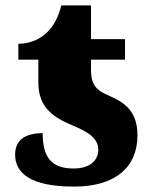

<svg xmlns="http://www.w3.org/2000/svg" viewBox="-20 -681 566 711"><path d="M254 10C410 10 489 -64 489 -180C489 -284 424 -308 370 -333C333 -350 317 -373 317 -420V-460H443V-536H317V-661H207C197 -620 179 -587 161 -568C142 -547 105 -519 48 -519V-460H122V-375C122 -279 183 -244 250 -216C299 -195 344 -173 344 -126C344 -91 318 -57 252 -57C173 -57 138 -96 138 -188C80 -188 36 -167 36 -109C36 -44 86 10 254 10Z"/></svg>

Font: UArctic Serif Black
Style: Regular
Weight: 900
Designer: Customization by Puisto advertising & original work Monotype Design Team
Foundry: Monotype Imaging Inc.
Version: Version 2.004